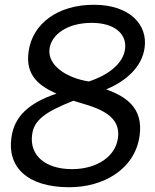

<svg xmlns="http://www.w3.org/2000/svg" viewBox="-20 -774 650 806"><path d="M271 12C413 12 546 -62 566 -204C583 -325 504 -370 426 -399C509 -433 576 -493 587 -573C601 -670 525 -754 374 -754C224 -754 116 -676 100 -557C85 -453 151 -411 217 -381C103 -342 40 -287 28 -197C10 -75 92 12 271 12ZM282 -64C173 -64 102 -120 115 -210C123 -268 166 -303 288 -351C364 -327 491 -303 475 -194C465 -118 388 -64 282 -64ZM353 -432C261 -446 178 -499 188 -570C196 -628 261 -678 365 -678C463 -678 513 -630 505 -568C497 -510 441 -461 353 -432Z"/></svg>

Font: Cheyenne Sans
Style: Italic
Weight: 400
Italic angle: -8.13011°
Designer: The Public Sans project authors (U.S. Web Design System), Libre Franklin designed by Pablo Impallari and Rodrigo Fuenzal
Foundry: The Cheyenne Sans Project Authors
Version: Version 2.007